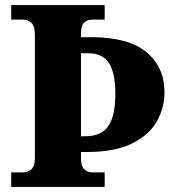

<svg xmlns="http://www.w3.org/2000/svg" viewBox="-20 -734 692 754"><path d="M24 0V-57H72Q89 -57 103 -69Q117 -81 117 -113V-598Q117 -632 103 -644.5Q89 -657 72 -657H24V-714H391V-657H342Q323 -657 310.5 -645.5Q298 -634 298 -603V-588H342Q486 -587 556 -528.5Q626 -470 626 -371Q626 -311 596 -257.5Q566 -204 498.5 -170.5Q431 -137 320 -137H298V-111Q298 -81 311.5 -69Q325 -57 342 -57H391V0ZM316 -199Q378 -199 405.5 -239Q433 -279 433 -367Q433 -446 408.5 -485.5Q384 -525 325 -525H298V-199Z"/></svg>

Font: Noto Serif Tamil ExtraBold
Style: Regular
Weight: 800
Designer: Indian Type Foundry, Tom Grace, and the Monotype Design Team
Foundry: Monotype Imaging Inc.
Version: Version 2.004; ttfautohint (v1.8.4.7-5d5b)